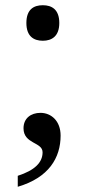

<svg xmlns="http://www.w3.org/2000/svg" viewBox="-20 -561 326 735"><path d="M144 -405C178 -405 207 -422 207 -473C207 -525 178 -541 144 -541C109 -541 81 -525 81 -473C81 -422 109 -405 144 -405ZM48 112V154C167 119 212 43 212 -42C212 -98 176 -129 135 -129C98 -129 70 -108 70 -70C70 -9 143 -18 143 22C143 61 113 91 48 112Z"/></svg>

Font: Noto Serif
Style: Regular
Weight: 400
Designer: Monotype Design Team
Foundry: Monotype Imaging Inc.
Version: Version 2.015